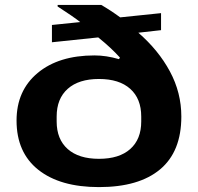

<svg xmlns="http://www.w3.org/2000/svg" viewBox="-20 -744 800 776"><path d="M379.9 12.2Q223.1 12.2 135 -57.6Q46.9 -127.4 46.9 -256.8Q46.9 -377.9 132.1 -449Q217.3 -520 361.8 -520Q409.7 -520 460.9 -504.9L464.8 -511.2Q429.2 -550.8 377 -592.8L189.9 -573.2V-643.1L304.2 -654.8Q275.9 -677.2 212.9 -717.8V-724.1H389.2Q427.2 -702.1 465.8 -673.8L630.9 -690.9V-622.1L539.1 -611.8Q620.6 -541 666.7 -455.3Q712.9 -369.6 712.9 -272.9Q712.9 -131.3 627.2 -59.6Q541.5 12.2 379.9 12.2ZM379.9 -102.1Q461.9 -102.1 506.3 -141.6Q550.8 -181.2 550.8 -252.9V-272.9Q550.8 -345.2 506.3 -385Q461.9 -424.8 379.9 -424.8Q298.3 -424.8 253.7 -385Q209 -345.2 209 -272.9V-252.9Q209 -181.2 253.7 -141.6Q298.3 -102.1 379.9 -102.1Z"/></svg>

Font: Archivo Expanded
Style: Bold
Weight: 700
Width: 7
Designer: Hector Gatti
Foundry: Omnibus-Type
Version: Version 2.001